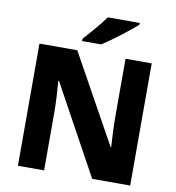

<svg xmlns="http://www.w3.org/2000/svg" viewBox="-98 -1018 1014 1105"><g transform="rotate(10 409.0 -465.5)"><path d="M629 -921V-931H442C411 -886 353 -821 320 -784V-771H432C485 -805 587 -883 629 -921ZM737 0V-714H584V-374C584 -322 588 -241 591 -198H588L302 -714H81V0H234V-338C234 -395 229 -476 225 -522H229L515 0Z"/></g></svg>

Font: Noto Sans Lao UI ExtBd
Style: Regular
Weight: 800
Designer: Monotype Design Team
Foundry: Monotype Imaging Inc.
Version: Version 2.000